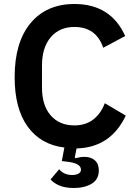

<svg xmlns="http://www.w3.org/2000/svg" viewBox="-20 -730 681 960"><path d="M349.1 210Q305.2 210 276.1 197.3Q247.1 184.6 232.9 167L275.9 116.2Q299.3 145 340.8 145Q360.4 145 372.6 138.2Q384.8 131.3 384.8 118.2Q384.8 85.4 312 78.1L289.1 75.2L301.8 7.8Q183.6 -6.8 118.4 -96.9Q53.2 -187 53.2 -344.2Q53.2 -518.6 132.8 -614.3Q212.4 -710 352.1 -710Q534.2 -710 606 -549.8L496.1 -491.2Q460.9 -595.2 352.1 -595.2Q277.3 -595.2 233.6 -543.7Q189.9 -492.2 189.9 -401.9V-293Q189.9 -203.1 233.4 -153.1Q276.9 -103 352.1 -103Q409.2 -103 447.3 -133.3Q485.4 -163.6 503.9 -213.9L608.9 -151.9Q533.2 7.8 362.8 12.2L354 57.1L356.9 61Q383.3 54.2 401.9 54.2Q433.6 54.2 453.9 71.3Q474.1 88.4 474.1 122.1Q474.1 167 438.5 188.5Q402.8 210 349.1 210Z"/></svg>

Font: Anuphan SemiBold
Style: Bold
Weight: 600
Designer: Mike Abbink, Paul van der Laan, Pieter van Rosmalen, Mint Tantisuwanna
Foundry: Bold Monday; Cadson Demak
Version: Version 3.002;hotconv 1.0.109;makeotfexe 2.5.65596